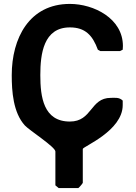

<svg xmlns="http://www.w3.org/2000/svg" viewBox="-20 -734 694 981"><path d="M403 200V27C403 15 607 -65 607 -197V-220C589 -238 567 -234 546 -234C440 -234 452 -113 337 -113C202 -113 186 -239 186 -350C186 -458 202 -594 337 -594C415 -594 453 -554 480 -480L493 -473H593L607 -480C607 -481 608 -494 608 -499C608 -640 459 -714 337 -714C129 -714 40 -538 40 -350C40 -268 47 -159 107 -93C130 -68 263 17 263 40V213L280 227H380C382 227 403 203 403 200Z"/></svg>

Font: Asimov Print
Style: C
Weight: 500
Designer: Google
Version: Version 2.000980: 2014